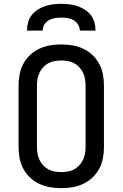

<svg xmlns="http://www.w3.org/2000/svg" viewBox="-20 -975 640 1003"><path d="M300 8Q271 8 241.5 3Q212 -2 185.5 -14.5Q159 -27 137.5 -47Q116 -67 102 -93Q88 -119 82.5 -148Q77 -177 77 -206V-529Q77 -558 82.5 -587Q88 -616 102 -642Q116 -668 137.5 -688Q159 -708 185.5 -720.5Q212 -733 241.5 -738Q271 -743 300 -743Q329 -743 358.5 -738Q388 -733 414.5 -720.5Q441 -708 462.5 -688Q484 -668 498 -642Q512 -616 517.5 -587Q523 -558 523 -529V-206Q523 -177 517.5 -148Q512 -119 498 -93Q484 -67 462.5 -47Q441 -27 414.5 -14.5Q388 -2 358.5 3Q329 8 300 8ZM300 -76Q317 -76 334.5 -79Q352 -82 367 -90Q382 -98 394 -111Q406 -124 413.5 -139.5Q421 -155 424 -172Q427 -189 427 -206V-529Q427 -546 424 -563Q421 -580 413.5 -595.5Q406 -611 394 -624Q382 -637 367 -645Q352 -653 334.5 -656Q317 -659 300 -659Q283 -659 265.5 -656Q248 -653 233 -645Q218 -637 206 -624Q194 -611 186.5 -595.5Q179 -580 176 -563Q173 -546 173 -529V-206Q173 -189 176 -172Q179 -155 186.5 -139.5Q194 -124 206 -111Q218 -98 233 -90Q248 -82 265.5 -79Q283 -76 300 -76ZM121 -815Q121 -836 126.5 -857.5Q132 -879 145.5 -896Q159 -913 177 -924.5Q195 -936 215.5 -943Q236 -950 257.5 -952.5Q279 -955 300 -955Q321 -955 342.5 -952.5Q364 -950 384.5 -943Q405 -936 423 -924.5Q441 -913 454.5 -896Q468 -879 473.5 -857.5Q479 -836 479 -815H397Q397 -832 388 -846.5Q379 -861 364.5 -869.5Q350 -878 333.5 -880.5Q317 -883 300 -883Q283 -883 266.5 -880.5Q250 -878 235.5 -869.5Q221 -861 212 -846.5Q203 -832 203 -815Z"/></svg>

Font: Iosevka Fixed Medium Extended
Style: Regular
Weight: 500
Width: 7
Monospace: yes
Designer: Belleve Invis
Foundry: Belleve Invis
Version: Version 24.1.1; ttfautohint (v1.8.4)